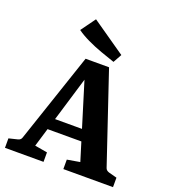

<svg xmlns="http://www.w3.org/2000/svg" viewBox="-148 -889 878 992"><g transform="rotate(20 291.0 -392.5)"><path d="M150 -228H378L399 -166H133ZM523 -82Q527 -69 543 -64L588 -52V0H315V-52L385 -64L244 -522H275L137 -64L206 -52V0H-6V-52L43 -64Q58 -68 62 -82L228 -575H357ZM395 -656 369 -609Q333 -621 292.5 -635.5Q252 -650 214.5 -668Q177 -686 151 -705L209 -785Z"/></g></svg>

Font: Rasa
Style: Bold
Weight: 700
Designer: Anna Giedrys (Yrsa+Rasa design), David Brezina (Yrsa art-direction, Rasa art-direction, design)
Foundry: Rosetta Type Foundry
Version: Version 2.004